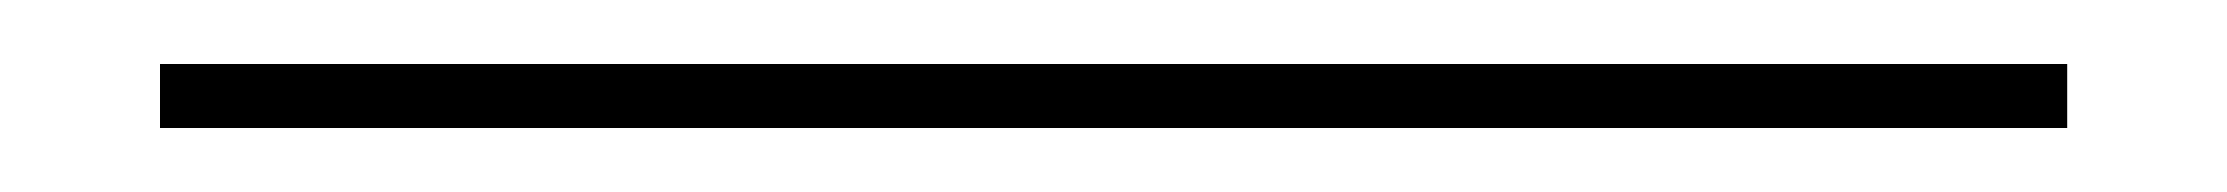

<svg xmlns="http://www.w3.org/2000/svg" viewBox="-20 20 696 60"><path d="M30 60V40H626V60Z"/></svg>

Font: Big Shoulders Display
Style: Bold
Weight: 700
Designer: Patric King
Foundry: XO Type Co
Version: Version 1.000; ttfautohint (v1.8.2)